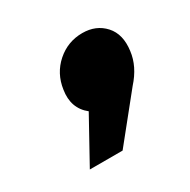

<svg xmlns="http://www.w3.org/2000/svg" viewBox="-72 -218 376 379"><g transform="rotate(-30 116.0 -28.5)"><path d="M34.2 91.8 89.8 -8.8Q61.5 -31.2 67.9 -70.8Q72.8 -105 97.7 -127Q122.6 -148.9 155.8 -148.9Q187 -148.9 206.1 -127.9Q225.1 -106.9 220.2 -70.8Q216.3 -38.1 189.9 -8.8L108.9 91.8Z"/></g></svg>

Font: Trueno SemiBold
Style: Italic
Weight: 600
Designer: Julieta Ulanovsky
Foundry: Julieta Ulanovsky
Version: Version 3.001b | FøM Fix